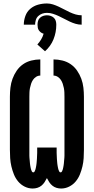

<svg xmlns="http://www.w3.org/2000/svg" viewBox="-20 -1077 540 1105"><path d="M168 8Q144 8 122 -3Q100 -14 84.5 -32.5Q69 -51 60 -73.5Q51 -96 45.5 -119.5Q40 -143 38.5 -167Q37 -191 37 -215V-520Q37 -546 40 -572.5Q43 -599 52 -623.5Q61 -648 76 -670Q91 -692 112.5 -707Q134 -722 160 -728.5Q186 -735 212 -735V-642Q199 -642 188 -635Q177 -628 170 -617.5Q163 -607 159 -595Q155 -583 152.5 -570.5Q150 -558 149.5 -545.5Q149 -533 149 -520V-215Q149 -209 149 -203.5Q149 -198 149 -192.5Q149 -187 149 -181Q149 -175 149.5 -169.5Q150 -164 150.5 -158.5Q151 -153 151.5 -147Q152 -141 152.5 -135.5Q153 -130 154 -124.5Q155 -119 156 -113.5Q157 -108 158.5 -102.5Q160 -97 163 -91Q166 -85 171 -85Q177 -85 180 -91.5Q183 -98 184.5 -103.5Q186 -109 187 -115Q188 -121 189 -126.5Q190 -132 190.5 -138Q191 -144 191.5 -150Q192 -156 192.5 -162Q193 -168 193 -173.5Q193 -179 193.5 -185Q194 -191 194 -197Q194 -203 194 -209Q194 -215 194 -221V-228H306V-221Q306 -215 306 -209Q306 -203 306 -197Q306 -191 306.5 -185Q307 -179 307 -173.5Q307 -168 307.5 -162Q308 -156 308.5 -150Q309 -144 309.5 -138Q310 -132 311 -126.5Q312 -121 313 -115Q314 -109 315.5 -103.5Q317 -98 320 -91.5Q323 -85 329 -85Q334 -85 337 -91Q340 -97 341.5 -102.5Q343 -108 344 -113.5Q345 -119 346 -124.5Q347 -130 347.5 -135.5Q348 -141 348.5 -147Q349 -153 349.5 -158.5Q350 -164 350.5 -169.5Q351 -175 351 -181Q351 -187 351 -192.5Q351 -198 351 -203.5Q351 -209 351 -215V-520Q351 -533 350.5 -545.5Q350 -558 347.5 -570.5Q345 -583 341 -595Q337 -607 330 -617.5Q323 -628 312 -635Q301 -642 288 -642V-735Q314 -735 340 -728.5Q366 -722 387.5 -707Q409 -692 424 -670Q439 -648 448 -623.5Q457 -599 460 -572.5Q463 -546 463 -520V-215Q463 -191 461.5 -167Q460 -143 454.5 -119.5Q449 -96 440 -73.5Q431 -51 415.5 -32.5Q400 -14 378 -3Q356 8 332 8Q318 8 305 4Q292 0 281.5 -8.5Q271 -17 263.5 -28.5Q256 -40 250 -52Q244 -40 236.5 -28.5Q229 -17 218.5 -8.5Q208 0 195 4Q182 8 168 8ZM117 -935Q117 -960 126 -985Q135 -1010 154.5 -1026.5Q174 -1043 199 -1050Q224 -1057 250 -1057Q268 -1057 285 -1051.5Q302 -1046 318 -1038.5Q334 -1031 350 -1022.5Q366 -1014 382 -1006.5Q398 -999 415 -994Q432 -989 450 -989V-935Q432 -935 415 -940Q398 -945 382 -952.5Q366 -960 350 -968.5Q334 -977 318 -984.5Q302 -992 285 -997.5Q268 -1003 250 -1003Q236 -1003 223 -998.5Q210 -994 200 -984.5Q190 -975 186 -961.5Q182 -948 182 -935ZM239 -782 195 -821Q207 -834 216.5 -849.5Q226 -865 231 -883Q223 -885 216 -890Q209 -895 204 -902Q199 -909 197.5 -917.5Q196 -926 196 -935Q196 -946 199 -956.5Q202 -967 210 -974.5Q218 -982 228.5 -985.5Q239 -989 250 -989Q261 -989 271.5 -985.5Q282 -982 290 -974.5Q298 -967 301 -956.5Q304 -946 304 -935Q304 -913 300 -892Q296 -871 288 -851Q280 -831 267.5 -813.5Q255 -796 239 -782Z"/></svg>

Font: Iosevka SS18 Heavy
Style: Regular
Weight: 900
Monospace: yes
Designer: Belleve Invis
Foundry: Belleve Invis
Version: Version 25.1.1; ttfautohint (v1.8.4)